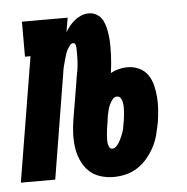

<svg xmlns="http://www.w3.org/2000/svg" viewBox="-63 -571 607 623"><g transform="rotate(-5 240.5 -260.0)"><path d="M283 8Q260 8 238.5 1Q217 -6 202 -21Q187 -36 178 -56.5Q169 -77 166 -99Q163 -121 164 -144Q165 -167 169 -191L189 -310Q190 -317 191 -323.5Q192 -330 193.5 -337Q195 -344 196 -350.5Q197 -357 197.5 -363.5Q198 -370 198.5 -376.5Q199 -383 199 -389.5Q199 -396 199 -402.5Q199 -409 199 -415.5Q199 -422 197.5 -429Q196 -436 189 -436Q183 -436 178.5 -430Q174 -424 170.5 -418Q167 -412 165 -405.5Q163 -399 161 -393Q159 -387 157.5 -380.5Q156 -374 154 -367.5Q152 -361 151 -354.5Q150 -348 149 -342L93 0H-19L48 -406H30V-520H179L171 -473Q177 -484 185 -493.5Q193 -503 203 -511Q213 -519 224.5 -523.5Q236 -528 248 -528Q263 -528 275 -520.5Q287 -513 293.5 -500.5Q300 -488 303 -474Q306 -460 307.5 -446Q309 -432 309 -417Q309 -402 308.5 -387.5Q308 -373 306.5 -358Q305 -343 303 -329Q316 -336 330 -339.5Q344 -343 358 -343Q378 -343 396 -334.5Q414 -326 424.5 -310.5Q435 -295 439.5 -276Q444 -257 445.5 -237.5Q447 -218 445.5 -197.5Q444 -177 441 -157Q437 -137 432 -117Q427 -97 417.5 -78.5Q408 -60 394 -43Q380 -26 362 -14Q344 -2 323.5 3Q303 8 283 8ZM286 -84Q294 -84 300.5 -91Q307 -98 311 -105.5Q315 -113 318.5 -121Q322 -129 324.5 -137Q327 -145 328 -153Q329 -161 331 -169Q332 -177 333 -184.5Q334 -192 334.5 -200Q335 -208 335 -215.5Q335 -223 333.5 -230.5Q332 -238 328 -244.5Q324 -251 316 -251Q307 -251 301 -243Q295 -235 291 -226.5Q287 -218 285 -209Q283 -200 281 -191L279 -176Q278 -169 277 -163Q276 -157 275 -150.5Q274 -144 273.5 -138Q273 -132 272.5 -125.5Q272 -119 272 -113Q272 -107 273 -101Q274 -95 277 -89.5Q280 -84 286 -84Z"/></g></svg>

Font: Iosevka Curly Slab Heavy
Style: Italic
Weight: 900
Italic angle: -9°
Monospace: yes
Designer: Belleve Invis
Foundry: Belleve Invis
Version: Version 22.1.2; ttfautohint (v1.8.4)